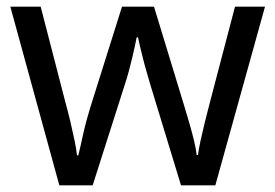

<svg xmlns="http://www.w3.org/2000/svg" viewBox="-20 -557 826 576"><path d="M431 -303Q425 -324 419 -344.5Q413 -365 408.5 -383.5Q404 -402 400 -418Q396 -434 394 -445H390Q388 -434 384.5 -418Q381 -402 376.5 -383Q372 -364 366.5 -343.5Q361 -323 354 -302L258 -1H158L11 -537H102L176 -251Q184 -222 191 -192.5Q198 -163 203.5 -136.5Q209 -110 211 -91H215Q218 -103 222 -121Q226 -139 230.5 -159Q235 -179 240.5 -199Q246 -219 251 -235L346 -537H442L534 -235Q541 -212 548.5 -186Q556 -160 562 -135.5Q568 -111 570 -92H574Q576 -109 581.5 -134.5Q587 -160 594.5 -190.5Q602 -221 610 -251L685 -537H775L626 -1H523Z"/></svg>

Font: uoriya85
Style: Book
Weight: 400
Designer: Jelle Bosma - Monotype Design Team
Foundry: Monotype Imaging Inc.
Version: Version 2.003